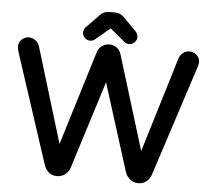

<svg xmlns="http://www.w3.org/2000/svg" viewBox="-58 -931 1104 1011"><g transform="rotate(5 493.5 -425.5)"><path d="M361.3 -776.4 429.7 -846.7Q450.2 -868.2 475.6 -868.2H512.7Q538.1 -868.2 558.6 -846.7L627.9 -776.4Q637.7 -763.7 637.7 -748.5Q637.7 -733.4 625.5 -721.2Q613.3 -709 597.7 -709Q582 -709 571.3 -718.8L494.1 -783.2L417 -718.8Q406.2 -709 390.6 -709Q375 -709 362.8 -721.2Q350.6 -733.4 350.6 -748.5Q350.6 -763.7 361.3 -776.4ZM18.6 -624Q15.6 -637.7 15.6 -647Q15.6 -656.2 19.5 -665.5Q23.4 -674.8 31.2 -682.6Q47.9 -698.2 68.4 -698.2Q92.8 -698.2 109.4 -681.6Q121.1 -670.9 126 -654.3L278.3 -153.3L431.6 -652.3Q439.5 -677.7 462.9 -690.4Q477.5 -698.2 496.1 -698.2Q514.6 -698.2 532.2 -686.5Q549.8 -673.8 556.6 -652.3L710 -153.3L862.3 -654.3Q868.2 -673.8 883.3 -686Q898.4 -698.2 918 -698.2Q940.4 -698.2 957 -682.6Q972.7 -667 972.7 -645.5Q972.7 -635.7 968.8 -624L777.3 -35.2Q768.6 -10.7 751 2.9Q733.4 16.6 709 16.6Q679.7 16.6 659.2 -4.9Q645.5 -17.6 639.6 -36.1L494.1 -498L348.6 -36.1Q341.8 -12.7 322.3 2Q303.7 16.6 279.3 16.6Q243.2 16.6 222.7 -12.7Q214.8 -23.4 210.9 -36.1Z"/></g></svg>

Font: FakePearl
Style: SemiBold
Weight: 400
Version: Version 1.2